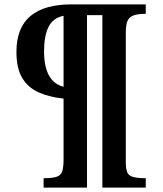

<svg xmlns="http://www.w3.org/2000/svg" viewBox="-20 -677 745 876"><path d="M377 179H179V136Q221 136 240 129Q259 122 264.5 103Q270 84 270 50V-227Q205 -234 156.5 -255.5Q108 -277 81.5 -321Q55 -365 55 -440Q55 -550 118.5 -603.5Q182 -657 305 -657H645V-614Q606 -614 586.5 -605.5Q567 -597 560.5 -578.5Q554 -560 554 -529V62Q554 90 559.5 106.5Q565 123 584.5 129.5Q604 136 645 136V179H447V-608H377ZM270 -281V-605Q221 -595 201 -553.5Q181 -512 181 -443Q181 -304 270 -281Z"/></svg>

Font: STIX Two Text
Style: Bold
Weight: 700
Designer: Ross Mills, John Hudson & Paul Hanslow, Tiro Typeworks Ltd; with prior portions MicroPress Inc., and Coen Hoffman.
Foundry: Tiro Typeworks Ltd
Version: Version 2.13 b171